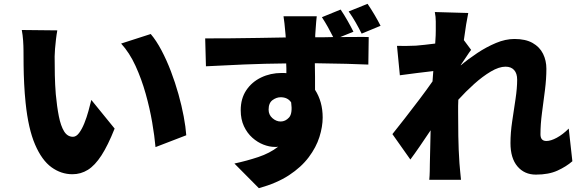

<svg xmlns="http://www.w3.org/2000/svg" viewBox="-20 -883 3040 1005"><path d="M280 -724Q276 -703 273 -677Q270 -651 268 -627Q266 -603 266 -588Q266 -539 267 -489.5Q268 -440 272 -390Q278 -325 288 -274.5Q298 -224 315.5 -195.5Q333 -167 362 -167Q379 -167 394 -187Q409 -207 421.5 -238Q434 -269 443 -302Q452 -335 458 -360L580 -210Q545 -122 511 -69.5Q477 -17 440 6Q403 29 359 29Q300 29 249.5 -7.5Q199 -44 163.5 -126.5Q128 -209 114 -345Q109 -393 106.5 -444Q104 -495 103.5 -541Q103 -587 103 -618Q103 -641 101 -670.5Q99 -700 94 -726ZM769 -705Q798 -671 825 -620Q852 -569 874.5 -510Q897 -451 914 -390.5Q931 -330 941.5 -274Q952 -218 955 -175L794 -113Q789 -170 776.5 -243Q764 -316 742.5 -392.5Q721 -469 689.5 -538Q658 -607 614 -655Z M1386 -309Q1386 -282 1406 -264.5Q1426 -247 1449 -247Q1474 -247 1493 -268Q1512 -289 1504 -347Q1486 -374 1449 -374Q1427 -374 1406.5 -359Q1386 -344 1386 -309ZM1763 -833Q1782 -805 1799.5 -774Q1817 -743 1830 -717L1761 -689Q1807 -689 1847 -689.5Q1887 -690 1910 -689L1908 -545Q1863 -547 1793 -549Q1723 -551 1628 -552Q1629 -517 1629 -481Q1629 -445 1629 -413Q1669 -351 1669 -268Q1669 -220 1652 -166Q1635 -112 1596 -60Q1557 -8 1493 34Q1429 76 1335 102L1207 -27Q1272 -41 1332 -61Q1392 -81 1436 -115Q1432 -114 1427.5 -114Q1423 -114 1418 -114Q1390 -114 1359 -126Q1328 -138 1301 -162Q1274 -186 1257 -222Q1240 -258 1240 -306Q1240 -367 1269 -410.5Q1298 -454 1347 -477.5Q1396 -501 1454 -501Q1461 -501 1467 -501Q1473 -501 1479 -500Q1479 -513 1479 -525.5Q1479 -538 1478 -551Q1366 -550 1258 -545.5Q1150 -541 1058 -536L1054 -682Q1112 -682 1185.5 -682.5Q1259 -683 1335.5 -684.5Q1412 -686 1476 -687Q1475 -690 1475 -693Q1475 -696 1475 -698Q1472 -734 1469 -760.5Q1466 -787 1464 -798H1638Q1637 -789 1635 -768.5Q1633 -748 1632 -728Q1631 -708 1630 -699Q1630 -697 1630 -694Q1630 -691 1630 -688Q1651 -688 1675 -688Q1699 -688 1724 -689Q1711 -715 1696.5 -741Q1682 -767 1665 -793ZM1904 -863Q1923 -835 1941 -804.5Q1959 -774 1972 -748L1873 -707Q1858 -737 1841.5 -766Q1825 -795 1805 -823Z M2261 -722Q2261 -746 2261 -770.5Q2261 -795 2256 -820L2431 -815Q2426 -792 2420 -755Q2414 -718 2408 -673L2446 -622Q2436 -609 2421 -586Q2406 -563 2392 -543V-541Q2431 -574 2478.5 -605.5Q2526 -637 2576 -658Q2626 -679 2673 -679Q2731 -679 2768 -658Q2805 -637 2822.5 -601.5Q2840 -566 2840 -523Q2840 -471 2832.5 -411.5Q2825 -352 2817 -292.5Q2809 -233 2809 -180Q2809 -145 2840 -145Q2863 -145 2894.5 -162Q2926 -179 2957 -210L2976 -39Q2944 -11 2898 10Q2852 31 2785 31Q2725 31 2688.5 -12Q2652 -55 2652 -134Q2652 -188 2661 -248Q2670 -308 2678.5 -365Q2687 -422 2687 -466Q2687 -499 2671 -516.5Q2655 -534 2626 -534Q2592 -534 2549 -508.5Q2506 -483 2462 -443.5Q2418 -404 2379 -361Q2378 -345 2378 -329Q2378 -313 2378 -298Q2378 -241 2379 -170.5Q2380 -100 2385 -28Q2386 -15 2388.5 12Q2391 39 2393 58H2227Q2229 38 2229.5 12.5Q2230 -13 2230 -25Q2231 -70 2232 -112Q2233 -154 2234 -201Q2206 -159 2177.5 -117.5Q2149 -76 2128 -48L2034 -181Q2062 -216 2099.5 -264Q2137 -312 2175.5 -363Q2214 -414 2244 -457Q2245 -471 2246 -484.5Q2247 -498 2248 -511Q2209 -507 2160.5 -500.5Q2112 -494 2073 -489L2058 -643Q2082 -642 2104 -642.5Q2126 -643 2157 -644Q2177 -646 2203.5 -648.5Q2230 -651 2258 -655Q2260 -679 2260.5 -697Q2261 -715 2261 -722Z"/></svg>

Font: Source Han Sans CN Heavy
Style: Regular
Weight: 900
Designer: Ryoko NISHIZUKA 西塚涼子 (kana, bopomofo & ideographs); Paul D. Hunt (Latin, Greek & Cyrillic); Sandoll Communications 산돌커뮤니
Foundry: Adobe
Version: Version 2.000;hotconv 1.0.107;makeotfexe 2.5.65593